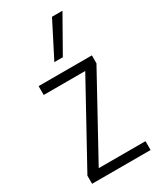

<svg xmlns="http://www.w3.org/2000/svg" viewBox="-200 -855 765 921"><g transform="rotate(-30 182.0 -395.0)"><path d="M23 0V-45L265 -485H35V-534H330V-490L88 -49H347V0ZM158 -596 257 -790H315L205 -596Z"/></g></svg>

Font: Georama SemiCondensed Light
Style: Regular
Weight: 300
Width: 4
Designer: Jean-Baptiste Levee
Foundry: Production Type
Version: Version 1.000